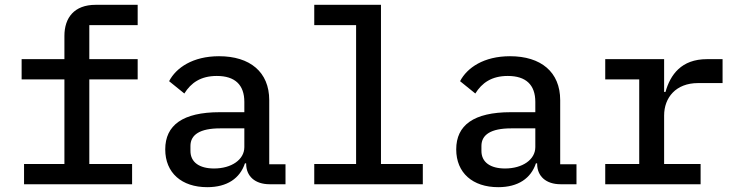

<svg xmlns="http://www.w3.org/2000/svg" viewBox="-20 -760 3041 792"><path d="M79.2 0H524.9V-83.5H348.4V-432.5H547.9V-516H348.4V-656.2H547.9V-740.1H374.3C286.2 -740.1 245.7 -686.8 245.7 -611.9V-516H69.2V-432.5H245.7V-83.5H79.2Z M1092.3 0H1157.7V-82.4H1090.6V-346.9C1090.6 -463.1 1011 -528.1 883.5 -528.1C775.2 -528.1 706.3 -480.5 677.6 -425.1L740.4 -374.3C767.8 -418.3 807.9 -446.7 874.3 -446.7C949.2 -446.7 987.9 -410.2 987.9 -339.5V-297.2H886.7C733.3 -297.2 661.6 -243.3 661.6 -143.8C661.6 -46.9 729.4 12.1 834.9 12.1C917.3 12.1 969.8 -24.5 990.4 -86.3H995.4V-84.5C995.4 -33.4 1031.6 0 1092.3 0ZM765.6 -137.4V-158C765.6 -204.5 805 -230.5 888.1 -230.5H987.9V-153.1C987.9 -101.6 935 -65 862.9 -65C803.3 -65 765.6 -90.2 765.6 -137.4Z M1276.3 0H1724.1V-83.5H1551.5V-740.1H1276.3V-656.2H1448.9V-83.5H1276.3Z M2292.6 0H2358V-82.4H2290.8V-346.9C2290.8 -463.1 2211.3 -528.1 2083.8 -528.1C1975.5 -528.1 1906.6 -480.5 1877.8 -425.1L1940.7 -374.3C1968 -418.3 2008.2 -446.7 2074.6 -446.7C2149.5 -446.7 2188.2 -410.2 2188.2 -339.5V-297.2H2087C1933.6 -297.2 1861.9 -243.3 1861.9 -143.8C1861.9 -46.9 1929.7 12.1 2035.2 12.1C2117.5 12.1 2170.1 -24.5 2190.7 -86.3H2195.7V-84.5C2195.7 -33.4 2231.9 0 2292.6 0ZM1965.9 -137.4V-158C1965.9 -204.5 2005.3 -230.5 2088.4 -230.5H2188.2V-153.1C2188.2 -101.6 2135.3 -65 2063.2 -65C2003.6 -65 1965.9 -90.2 1965.9 -137.4Z M2476.6 0H2870V-83.5H2719.5V-283.4C2719.5 -357.2 2767.8 -417.3 2859.4 -417.3H2960.6V-516H2896.3C2790.1 -516 2745 -451.3 2725.1 -380.7H2719.5V-516H2476.6V-432.5H2616.8V-83.5H2476.6Z"/></svg>

Font: Margiela Mono Medium
Style: Regular
Weight: 500
Designer: Mike Abbink, Paul van der Laan, Pieter van Rosmalen
Foundry: Bold Monday
Version: Version 2.003 2021